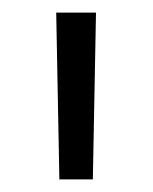

<svg xmlns="http://www.w3.org/2000/svg" viewBox="-20 -720 242 304"><path d="M74 -436 69 -700H132L127 -436Z"/></svg>

Font: Belfius21
Style: Regular
Weight: 400
Designer: Montserrat's base design by Julieta Ulanovsky, modified by Coast SPRL for Belfius Bank NV.
Foundry: Montserrat's base design by Julieta Ulanovsky, modified by Coast SPRL for Belfius Bank NV.
Version: Version 2.000;FEAKit 1.0